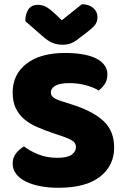

<svg xmlns="http://www.w3.org/2000/svg" viewBox="-20 -874 591 910"><path d="M237 -241Q193 -256 157 -271.5Q121 -287 95 -309Q69 -331 54.5 -361.5Q40 -392 40 -436Q40 -521 105.5 -572Q171 -623 289 -623Q332 -623 369 -617Q406 -611 432.5 -598.5Q459 -586 474 -566.5Q489 -547 489 -521Q489 -495 477 -476.5Q465 -458 448 -445Q426 -459 389 -469.5Q352 -480 308 -480Q263 -480 242 -467.5Q221 -455 221 -436Q221 -421 234 -411.5Q247 -402 273 -394L326 -377Q420 -347 470.5 -300.5Q521 -254 521 -174Q521 -89 454 -36.5Q387 16 257 16Q211 16 171.5 8.5Q132 1 102.5 -13.5Q73 -28 56.5 -49.5Q40 -71 40 -99Q40 -128 57 -148.5Q74 -169 94 -180Q122 -158 162.5 -142Q203 -126 251 -126Q300 -126 320 -141Q340 -156 340 -176Q340 -196 324 -206.5Q308 -217 279 -227ZM273 -778 368 -854Q401 -854 421.5 -836.5Q442 -819 442 -793Q442 -773 432.5 -759Q423 -745 396 -724L341 -682Q329 -673 313 -667.5Q297 -662 277 -662Q250 -662 228.5 -671Q207 -680 181 -703L100 -774Q100 -808 114.5 -829.5Q129 -851 160 -851Q180 -851 197.5 -842Q215 -833 247 -803Z"/></svg>

Font: Baloo Bhai
Style: Regular
Weight: 400
Designer: Supriya Tembe, Noopur Datye and Ek Type
Foundry: Ek Type
Version: Version 1.100;PS 1.000;hotconv 1.0.88;makeotf.lib2.5.647800;